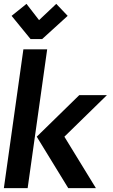

<svg xmlns="http://www.w3.org/2000/svg" viewBox="-40 -973 583 993"><path d="M20 -891 118 -771H178L310 -891L251 -953L162 -869L97 -953ZM370 -481 150 -266 313 0H456L293 -266L513 -481ZM204 -718H81L-20 0H103Z"/></svg>

Font: Cantarell
Style: BoldOblique
Weight: 700
Italic angle: -8°
Designer: Dave Crossland
Version: Version 0.024